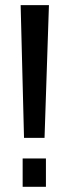

<svg xmlns="http://www.w3.org/2000/svg" viewBox="-20 -720 270 745"><path d="M60.1 -700.2H169.9L152.8 -185.1H73.2ZM67.9 4.9V-105H158.2V4.9Z"/></svg>

Font: 
Style: .
Weight: 400
Designer: Jovanny Lemonad
Foundry: Jovanny Lemonad
Version: Version 1.002